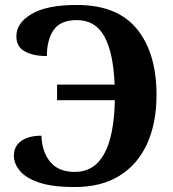

<svg xmlns="http://www.w3.org/2000/svg" viewBox="-20 -744 698 774"><path d="M282 10Q190 10 136.5 -8.5Q83 -27 59.5 -56Q36 -85 36 -116Q36 -155 66 -176Q96 -197 147 -197Q149 -133 182 -92Q215 -51 282 -51Q437 -51 443 -340H210V-403H442Q437 -532 400.5 -597.5Q364 -663 290 -663Q224 -663 196.5 -623.5Q169 -584 169 -518Q115 -518 80.5 -536.5Q46 -555 46 -598Q46 -651 107 -687.5Q168 -724 290 -724Q453 -724 532 -627Q611 -530 611 -361Q611 -249 573.5 -165.5Q536 -82 462.5 -36Q389 10 282 10Z"/></svg>

Font: Noto Serif
Style: Bold
Weight: 700
Designer: Monotype Design Team
Foundry: Monotype Imaging Inc.
Version: Version 2.014